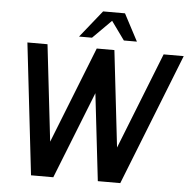

<svg xmlns="http://www.w3.org/2000/svg" viewBox="-59 -958 1020 1018"><g transform="rotate(5 451.0 -449.5)"><path d="M143.5 0 63 -700H170L229 -186.5L432 -700H526L585 -186.5L788 -700H895L618.5 0H499L445.5 -463.5L262 0ZM565 -899 641 -755H571.5L500.5 -853.5L402 -755H333L448.5 -899Z"/></g></svg>

Font: Urbanist SemiBold
Style: Italic
Weight: 600
Italic angle: -8°
Designer: Corey Hu
Foundry: Corey Hu
Version: Version 1.321; ttfautohint (v1.8.4.7-5d5b)